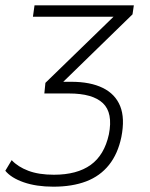

<svg xmlns="http://www.w3.org/2000/svg" viewBox="-37 -512 564 723"><path d="M164 191Q100 191 52.5 174.5Q5 158 -17 131L7 91Q30 116 69.5 131Q109 146 166 146Q253 146 304.5 109Q356 72 373 -6Q389 -87 350.5 -123.5Q312 -160 223 -160H130L134 -200L408 -466L409 -449H87L93 -492H467L462 -458L193 -196L192 -204H232Q303 -204 350 -181Q397 -158 415.5 -112.5Q434 -67 420 4Q407 67 373.5 109Q340 151 287.5 171Q235 191 164 191Z"/></svg>

Font: Nunito Sans 7pt SemiCondensed ExtraLight
Style: Italic
Weight: 250
Width: 4
Italic angle: -9°
Designer: Vernon Adams
Foundry: Vernon Adams
Version: Version 3.101;gftools[0.9.27]